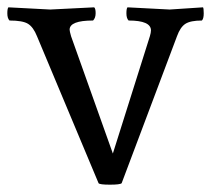

<svg xmlns="http://www.w3.org/2000/svg" viewBox="-24 -500 576 524"><path d="M439 -474 530 -480Q532 -478 532 -463.5Q532 -449 527 -444Q496 -444 482 -435Q468 -426 459 -401L308 0Q304 4 276 4Q248 4 245 0L77 -401Q67 -426 52.5 -435Q38 -444 2 -444Q-4 -450 -4 -463.5Q-4 -477 -1 -480L113 -474L233 -480Q237 -477 237 -464Q237 -451 230 -444Q166 -444 166 -419Q166 -415 170 -401L284 -81L385 -401Q388 -411 388 -417Q388 -444 327 -444Q321 -450 321 -463.5Q321 -477 324 -480Z"/></svg>

Font: Esteban
Style: Regular
Weight: 400
Designer: Angelica Diaz Rivera
Foundry: Angelica Diaz Rivera
Version: Version 1.002